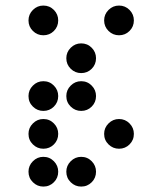

<svg xmlns="http://www.w3.org/2000/svg" viewBox="-20 -689 587 694"><path d="M190.4 -615.2Q190.4 -592.8 174.8 -577.1Q159.2 -561.5 136.7 -561.5Q114.7 -561.5 98.9 -577.1Q83 -592.8 83 -615.2Q83 -637.2 98.9 -653.1Q114.7 -668.9 136.7 -668.9Q159.2 -668.9 174.8 -653.1Q190.4 -637.2 190.4 -615.2ZM463.9 -615.2Q463.9 -592.8 448.2 -577.1Q432.6 -561.5 410.2 -561.5Q388.2 -561.5 372.3 -577.1Q356.4 -592.8 356.4 -615.2Q356.4 -637.2 372.3 -653.1Q388.2 -668.9 410.2 -668.9Q432.6 -668.9 448.2 -653.1Q463.9 -637.2 463.9 -615.2ZM190.4 -341.8Q190.4 -319.3 174.8 -303.7Q159.2 -288.1 136.7 -288.1Q114.7 -288.1 98.9 -303.7Q83 -319.3 83 -341.8Q83 -363.8 98.9 -379.6Q114.7 -395.5 136.7 -395.5Q159.2 -395.5 174.8 -379.6Q190.4 -363.8 190.4 -341.8ZM327.1 -341.8Q327.1 -319.3 311.5 -303.7Q295.9 -288.1 273.4 -288.1Q251.5 -288.1 235.6 -303.7Q219.7 -319.3 219.7 -341.8Q219.7 -363.8 235.6 -379.6Q251.5 -395.5 273.4 -395.5Q295.9 -395.5 311.5 -379.6Q327.1 -363.8 327.1 -341.8ZM190.4 -205.1Q190.4 -182.6 174.8 -167Q159.2 -151.4 136.7 -151.4Q114.7 -151.4 98.9 -167Q83 -182.6 83 -205.1Q83 -227.1 98.9 -242.9Q114.7 -258.8 136.7 -258.8Q159.2 -258.8 174.8 -242.9Q190.4 -227.1 190.4 -205.1ZM463.9 -205.1Q463.9 -182.6 448.2 -167Q432.6 -151.4 410.2 -151.4Q388.2 -151.4 372.3 -167Q356.4 -182.6 356.4 -205.1Q356.4 -227.1 372.3 -242.9Q388.2 -258.8 410.2 -258.8Q432.6 -258.8 448.2 -242.9Q463.9 -227.1 463.9 -205.1ZM190.4 -68.4Q190.4 -45.9 174.8 -30.3Q159.2 -14.6 136.7 -14.6Q114.7 -14.6 98.9 -30.3Q83 -45.9 83 -68.4Q83 -90.3 98.9 -106.2Q114.7 -122.1 136.7 -122.1Q159.2 -122.1 174.8 -106.2Q190.4 -90.3 190.4 -68.4ZM327.1 -68.4Q327.1 -45.9 311.5 -30.3Q295.9 -14.6 273.4 -14.6Q251.5 -14.6 235.6 -30.3Q219.7 -45.9 219.7 -68.4Q219.7 -90.3 235.6 -106.2Q251.5 -122.1 273.4 -122.1Q295.9 -122.1 311.5 -106.2Q327.1 -90.3 327.1 -68.4ZM327.1 -478.5Q327.1 -456.1 311.5 -440.4Q295.9 -424.8 273.4 -424.8Q251.5 -424.8 235.6 -440.4Q219.7 -456.1 219.7 -478.5Q219.7 -500.5 235.6 -516.4Q251.5 -532.2 273.4 -532.2Q295.9 -532.2 311.5 -516.4Q327.1 -500.5 327.1 -478.5Z"/></svg>

Font: DatDot
Style: Regular
Weight: 400
Designer: GGBot
Version: 1.00